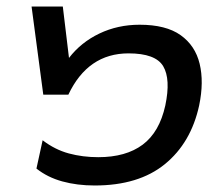

<svg xmlns="http://www.w3.org/2000/svg" viewBox="-20 -560 686 590"><path d="M271 10Q217 10 171.5 -2.5Q126 -15 92 -42L111 -129Q149 -100 191.5 -88.5Q234 -77 282 -77Q367 -77 418.5 -115.5Q470 -154 488 -236Q505 -317 481.5 -356.5Q458 -396 375 -396Q250 -396 190 -269H113L77 -540H173L192 -382Q229 -430 285.5 -457Q342 -484 409 -484Q490 -484 535 -452Q580 -420 593.5 -364Q607 -308 592 -236Q567 -121 486.5 -55.5Q406 10 271 10Z"/></svg>

Font: Kanit
Style: Italic
Weight: 400
Italic angle: -12°
Designer: Katatrad Team
Foundry: CadsonDemak
Version: Version 2.000; ttfautohint (v1.8.3)